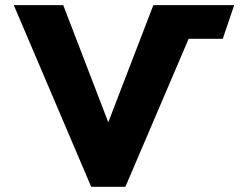

<svg xmlns="http://www.w3.org/2000/svg" viewBox="-20 -723 961 741"><path d="M33.2 -703.1H224.1L397.9 -251L571.8 -703.1H883.8L839.8 -573.2H708L463.9 -2H332Z"/></svg>

Font: Hussar Preview
Style: Bold
Weight: 700
Foundry: Cannot Into Space Fonts, PlusOne Fonts
Version: Version 2.29RC2 "Millennial"